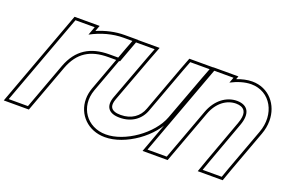

<svg xmlns="http://www.w3.org/2000/svg" viewBox="-110 -938 1941 1313"><g transform="rotate(20 860.5 -281.0)"><path d="M373.2 -550.9C447.3 -591 528.8 -613 606.1 -613H676.1L624.4 -473H554.4C417.3 -473 325 -417.6 276 -287.5L274 -282L248.2 -212L177.4 -20L151.6 50H11.6L37.4 -20L108.2 -212L134 -282C134.4 -283.2 134.9 -284.5 135.3 -285.7L230.2 -543L256.1 -613H396.1ZM409.1 -590.5 424.8 -633H242.1L116.6 -292.7C116.1 -291.3 115.7 -290.1 115.2 -288.9L-17.1 70H165.5L294.8 -280.5C340.8 -402.9 423.7 -453 554.4 -453H638.4L704.8 -633H606.1C540.7 -633 471.8 -617.5 409.1 -590.5Z M665.2 -543 691.7 -612H832.7L805.9 -542L681.3 -207C654.4 -134 685.8 -89 768.2 -90C851.2 -90 915.4 -134 941 -206L941.3 -207L1065.2 -543L1091.7 -612H1232.7L1205.9 -542L1081.3 -207C1032.3 -74 855.2 51 716.6 50C578.6 50 492.6 -72 541 -206L541.3 -207ZM646.5 -550 522.2 -212.9C512.2 -185.2 507.4 -157.9 507.4 -131.6C507.2 -18.9 594.6 70 716.5 70C864.9 71.1 1047.8 -58.4 1100.1 -200L1224.6 -534.9L1261.8 -632H1077.9L1046.5 -550L922.2 -212.8C899.5 -148.8 843.8 -110 768.1 -110C749.3 -109.8 734.6 -112.1 723.4 -116.2C693.5 -127.1 681.9 -150.7 700.1 -200L824.6 -534.9L861.8 -632H677.9Z M1391 -572.2C1439.9 -597.6 1490.3 -612.7 1536.1 -613C1677.1 -613 1755.1 -472 1700.2 -326L1587.4 -20L1562.2 51H1423.2L1448 -19L1560.2 -326C1594.5 -419 1564.1 -472 1484.4 -473C1405.4 -473 1334.5 -419 1300.2 -326L1274.4 -256L1187.4 -20L1161.6 50H1021.6L1047.4 -20L1134.4 -256L1160.2 -326L1240.2 -543L1266.1 -613H1406.1ZM1426.3 -610.1 1434.8 -633H1252.1L992.9 70H1175.5L1319 -319.1C1351.1 -406.1 1415.5 -453 1484.3 -453C1498.5 -452.8 1510.6 -450.7 1519.9 -447.2C1552.1 -435.4 1567.5 -403.5 1541.4 -332.9L1429.2 -25.8L1394.9 71H1576.3L1606.2 -13.2L1719 -319C1731.7 -352.9 1737.8 -387 1737.9 -419.4C1738.1 -535.8 1658.6 -633 1536 -633C1500.2 -632.7 1462.6 -624.1 1426.3 -610.1Z"/></g></svg>

Font: Nordica Plus
Style: NordicaClassicRgOblOl
Weight: 500
Version: Version 1.01